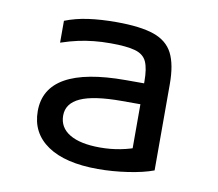

<svg xmlns="http://www.w3.org/2000/svg" viewBox="-58 -805 667 588"><g transform="rotate(10 275.0 -511.5)"><path d="M281 -285Q179 -285 124 -322.5Q69 -360 69 -428Q69 -498 131 -533Q193 -568 318 -568H414V-503H317Q230 -503 189 -484.5Q148 -466 148 -428Q148 -391 181 -371Q214 -351 276 -351Q309 -351 339.5 -357Q370 -363 394 -373L375 -328V-574Q375 -614 365.5 -635Q356 -656 329.5 -663.5Q303 -671 253 -671Q225 -671 201 -668.5Q177 -666 153.5 -661Q130 -656 100 -646V-714Q133 -727 172 -732.5Q211 -738 259 -738Q334 -738 376 -723.5Q418 -709 435.5 -674.5Q453 -640 453 -579V-311Q421 -299 373.5 -292Q326 -285 281 -285Z"/></g></svg>

Font: M PLUS Code Latin SemiExpanded
Style: Regular
Weight: 400
Width: 6
Designer: Coji Morishita
Foundry: UNDERFOREST DESIGN
Version: Version 1.002; ttfautohint (v1.8.3)